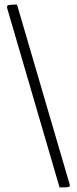

<svg xmlns="http://www.w3.org/2000/svg" viewBox="-20 -785 334 835"><path d="M239 30 11 -750Q10 -757 12 -760Q14 -763 24 -764Q34 -765 54 -765L283 17Q285 23 282 26Q279 29 269 29.5Q259 30 239 30Z"/></svg>

Font: Yanone Kaffeesatz Light
Style: Regular
Weight: 300
Designer: Yanone (Cyrillic: Daniel Pouzeot, Huerta Tipografica, and Cyreal)
Foundry: Yanone
Version: Version 2.003